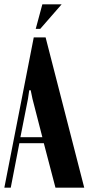

<svg xmlns="http://www.w3.org/2000/svg" viewBox="-30 -873 412 893"><path d="M157.2 -738.8H136.2L167 -853H256.8ZM-9.8 0 127 -699.2H182.1L361.8 0H228L173.8 -207H60.1L20 0ZM106 -453.1 100.1 -413.1 64.9 -234.9H167L121.1 -413.1L112.8 -453.1Z"/></svg>

Font: Moniqa Black Heading
Style: Regular
Weight: 900
Designer: Rajesh Rajput
Foundry: Rajesh Rajput
Version: Version 1.000